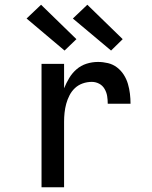

<svg xmlns="http://www.w3.org/2000/svg" viewBox="-20 -789 640 809"><path d="M155 0V-520H250V-417Q259 -439 271.5 -460Q284 -481 302.5 -497Q321 -513 344.5 -520.5Q368 -528 393 -528Q414 -528 435 -523Q456 -518 473 -505Q490 -492 501.5 -474Q513 -456 519 -435.5Q525 -415 527.5 -394Q530 -373 530 -352H434Q434 -368 431.5 -384Q429 -400 420.5 -414.5Q412 -429 397.5 -436.5Q383 -444 367 -444Q347 -444 328.5 -437.5Q310 -431 296 -418Q282 -405 273 -387.5Q264 -370 259 -351.5Q254 -333 252 -314Q250 -295 250 -276V0ZM448 -576 287 -711 348 -769 497 -624ZM252 -576 92 -711 153 -769 302 -624Z"/></svg>

Font: Iosevka Fixed Medium Extended
Style: Regular
Weight: 500
Width: 7
Monospace: yes
Designer: Belleve Invis
Foundry: Belleve Invis
Version: Version 24.1.1; ttfautohint (v1.8.4)